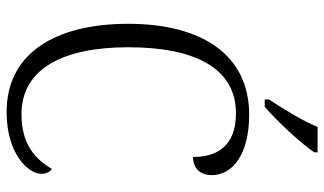

<svg xmlns="http://www.w3.org/2000/svg" viewBox="-220 -751 981 581"><g transform="rotate(90 270.5 -460.5)"><path d="M281 -784V-771H303C349 -810 418 -886 441 -921V-931H364C346 -886 310 -828 281 -784ZM319 10C446 10 506 -56 506 -95C506 -110 500 -121 491 -127C462 -77 417 -35 326 -35C186 -35 123 -164 123 -358C123 -558 185 -684 323 -684C423 -684 455 -626 455 -554C488 -554 510 -575 510 -611C510 -671 451 -724 327 -724C146 -724 52 -581 52 -358C52 -135 143 10 319 10Z"/></g></svg>

Font: Noto Serif Thai SemiCondensed Light
Style: Regular
Weight: 300
Width: 4
Designer: Monotype Design Team
Foundry: Monotype Imaging Inc.
Version: Version 2.002